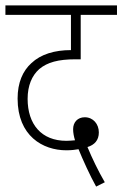

<svg xmlns="http://www.w3.org/2000/svg" viewBox="-20 -642 452 709"><path d="M335 47 367 31C343 -10 320 -58 303 -99C329 -107 345 -124 345 -153C345 -184 324 -209 293 -209C267 -209 250 -191 250 -165C250 -151 253 -137 257 -124C246 -123 235 -122 225 -122C133 -122 82 -183 82 -277C82 -326 98 -363 125 -387C155 -412 195 -423 259 -423H278V-587H412V-622H0V-587H242V-457C182 -457 131 -442 96 -409C64 -380 45 -337 45 -278C45 -140 138 -87 225 -87C244 -87 258 -89 270 -91C285 -54 313 8 335 47Z"/></svg>

Font: Noto Sans Condensed ExtraLight
Style: Regular
Weight: 200
Width: 3
Designer: Monotype Design Team
Foundry: Monotype Imaging Inc.
Version: Version 2.013